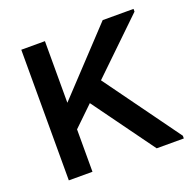

<svg xmlns="http://www.w3.org/2000/svg" viewBox="-104 -671 787 778"><g transform="rotate(-20 289.0 -281.5)"><path d="M163.3 -179V-293.3L416 -563H549V-551.3ZM65 0.3V-563H167V0.3ZM444 0 232.3 -292 306 -364 561 -11.7V0Z"/></g></svg>

Font: Darker Grotesque Light
Style: Regular
Weight: 300
Designer: Gabriel Lam
Foundry: TypeRant
Version: Version 1.000;gftools[0.9.28]